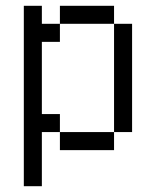

<svg xmlns="http://www.w3.org/2000/svg" viewBox="-20 -520 540 665"><path d="M62.5 -500Q62.5 -500 62.5 125H125V-62.5H187.5V0H375V-62.5H187.5V-125H125Q125 -125 125 -375H187.5V-437.5H125V-500ZM375 -62.5H437.5Q437.5 -62.5 437.5 -437.5H375Q375 -437.5 375 -62.5ZM187.5 -437.5H375V-500H187.5Z"/></svg>

Font: BFUnifontExMono
Style: Regular
Weight: 500
Version: Version 15.0.06